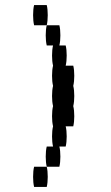

<svg xmlns="http://www.w3.org/2000/svg" viewBox="-20 -660 440 760"><path d="M169 -600Q169 -577 165 -560H115Q111 -577 111 -600Q111 -624 115 -640H165Q169 -624 169 -600ZM274 -280Q274 -257 270 -240Q274 -224 274 -200Q274 -177 270 -160H240Q244 -144 244 -120Q244 -97 240 -80H215Q219 -64 219 -40Q219 -17 215 0H165Q161 -17 161 -40Q161 -64 165 -80H190Q186 -97 186 -120Q186 -144 190 -160Q186 -177 186 -200Q186 -224 190 -240Q186 -257 186 -280Q186 -304 190 -320Q186 -337 186 -360Q186 -384 190 -400Q186 -417 186 -440Q186 -464 190 -480H165Q161 -497 161 -520Q161 -544 165 -560H215Q219 -544 219 -520Q219 -497 215 -480H240Q244 -464 244 -440Q244 -417 240 -400H270Q274 -384 274 -360Q274 -337 270 -320Q274 -304 274 -280ZM115 0H165Q169 16 169 40Q169 63 165 80H115Q111 63 111 40Q111 16 115 0Z"/></svg>

Font: VT323
Style: Regular
Weight: 400
Monospace: yes
Designer: Peter Hull
Version: Version 2.000